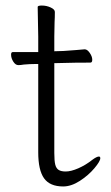

<svg xmlns="http://www.w3.org/2000/svg" viewBox="-20 -660 400 693"><path d="M66 -427Q55 -425 47 -425H46Q36 -425 28 -437.5Q20 -450 20 -463Q20 -472 26 -472H118V-528L116 -635Q116 -640 131 -640Q148 -640 163 -633Q178 -626 178 -617Q178 -596 177 -581L176 -528V-475L209 -476Q237 -478 256.5 -479.5Q276 -481 285 -482H286Q295 -482 304 -469Q313 -456 313 -444Q313 -434 306 -434Q246 -434 220 -433L176 -432V-108Q176 -79 179.5 -65.5Q183 -52 192 -46.5Q201 -41 217 -41Q236 -41 262.5 -52.5Q289 -64 313 -83Q329 -95 337 -95Q342 -95 342 -89Q342 -78 320.5 -52.5Q299 -27 268 -7Q237 13 208 13Q160 13 139 -16.5Q118 -46 118 -110V-429H108Q89 -429 66 -427Z"/></svg>

Font: JyunsaiKaai Light
Style: Regular
Weight: 300
Designer: Fontworks Inc.
Version: Version 0.030;April 7, 2024;FontCreator 14.0.0.2901 64-bit